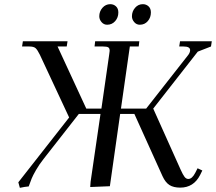

<svg xmlns="http://www.w3.org/2000/svg" viewBox="-20 -902 1046 930"><path d="M68.8 -19 314.9 -333 172.9 -637.2Q161.6 -660.2 152.6 -668.5Q143.6 -676.8 122.1 -676.8H86.9L90.8 -702.1H307.1L303.2 -676.8H258.8L397.9 -376H471.2L508.8 -637.2Q511.2 -654.3 511.2 -655.8Q511.2 -668.5 504.4 -672.6Q497.6 -676.8 479 -676.8H438L440.9 -702.1H654.8L651.9 -676.8H608.9L565.9 -376H688L892.1 -636.2Q900.9 -648.4 900.9 -659.2Q900.9 -676.8 869.1 -676.8H848.1L852.1 -702.1H1005.9L1002 -676.8L938 -651.9L722.2 -376L855 -80.1Q866.2 -55.2 874 -45.2Q881.8 -35.2 892.1 -35.2Q910.6 -35.2 925.8 -64.9L937 -86.9L960 -76.2L949.2 -54.2Q918 6.8 853 6.8Q820.8 6.8 801 -5.6Q781.2 -18.1 767.1 -48.8L630.9 -350.1H562L512.2 0L417 3.9L418.9 -22L466.8 -350.1H361.8L190.9 -131.8Q169.4 -104.5 154.3 -78.1Q139.2 -51.8 133.3 -37.1Q127.4 -22.5 119.1 1Q101.1 2.4 76.2 7.8ZM460.9 -823.2Q460.9 -846.7 476.3 -864.3Q491.7 -881.8 514.2 -881.8Q530.3 -881.8 541.7 -871.3Q553.2 -860.8 553.2 -841.8Q553.2 -816.9 537.8 -799.6Q522.5 -782.2 499 -782.2Q482.9 -782.2 471.9 -794.9Q460.9 -807.6 460.9 -823.2ZM619.1 -823.2Q619.1 -846.7 634.3 -864.3Q649.4 -881.8 671.9 -881.8Q688 -881.8 699.5 -871.3Q710.9 -860.8 710.9 -841.8Q710.9 -816.9 695.8 -799.6Q680.7 -782.2 657.2 -782.2Q641.1 -782.2 630.1 -794.9Q619.1 -807.6 619.1 -823.2Z"/></svg>

Font: Dihjauti
Style: Bold Italic
Weight: 700
Italic angle: -9°
Designer: T. Christopher White
Version: Version 3.0.0